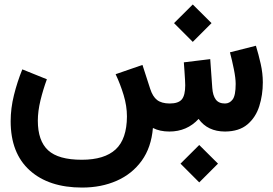

<svg xmlns="http://www.w3.org/2000/svg" viewBox="-20 -596 1239 870"><path d="M797.9 145.5 882.8 61 967.8 145.5 882.8 230.5ZM768.6 -491.2 853.5 -575.7 938.5 -491.2 853.5 -406.2ZM747.6 0Q704.1 0 672.9 -16.1Q665.5 72.3 622.1 132.3Q578.6 192.4 508.8 223.1Q439 253.9 352.1 253.9Q201.2 253.9 114.7 176Q28.3 98.1 28.3 -46.9Q28.3 -105 43.2 -165Q58.1 -225.1 81.1 -281.7L192.4 -236.8Q175.3 -190.4 163.3 -141.1Q151.4 -91.8 151.4 -49.3Q151.4 42 198 85Q244.6 127.9 350.6 127.9Q453.1 127.9 503.9 81.1Q554.7 34.2 555.2 -68.4Q555.2 -115.7 540.3 -165Q525.4 -214.4 503.9 -259.8L625.5 -301.8L660.6 -193.4Q671.9 -158.2 691.9 -142.8Q711.9 -127.4 748.5 -127Q788.6 -127 804 -145.8Q819.3 -164.6 819.3 -209.5Q819.3 -216.3 818.4 -234.1Q817.4 -252 815.9 -273.7Q814.5 -295.4 813 -313.5L932.6 -328.1L941.9 -197.3Q944.3 -163.1 957.8 -145Q971.2 -127 999.5 -127Q1020.5 -127 1034.2 -145.3Q1047.9 -163.6 1047.9 -215.8Q1047.9 -241.7 1039.8 -282Q1031.7 -322.3 1022 -358.9L1139.6 -388.7Q1151.9 -348.6 1161.4 -306.2Q1170.9 -263.7 1170.9 -223.1Q1170.9 -165.5 1154.8 -114.7Q1138.7 -64 1101.1 -32.2Q1063.5 -0.5 1000 0Q920.9 0 879.9 -57.1Q827.1 0 747.6 0Z"/></svg>

Font: Vazir WOL
Style: Bold-WOL
Weight: 700
Designer: Saber Rastikerdar
Foundry: Saber Rastikerdar
Version: Version 30.0.0